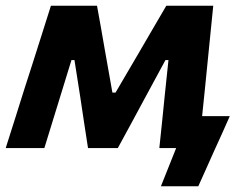

<svg xmlns="http://www.w3.org/2000/svg" viewBox="-41 -519 860 673"><path d="M-21 0Q-3.5 -54.5 13 -107Q30 -160 46.5 -213.5L68 -280Q85 -334.5 103 -390Q120.5 -445 137.5 -499H299Q306 -460 313 -421.5Q319.5 -383 326.5 -344L353 -194.5H364L451 -343Q474 -383 497 -422Q520 -461 542 -499H706.5Q701 -446 695.5 -389.5Q690 -333 684.5 -279.5L677.5 -209.5Q672.5 -162.5 667.5 -112H764.5Q750.5 -81 736.5 -49Q722 -17 708 13.5Q694.5 43.5 681 74Q667.5 104.5 654 134H523L576.5 0H517.5Q522.5 -47 527.5 -95.5Q532.5 -144 537 -189.5L549.5 -308.5H539L470 -181Q445.5 -136 421.5 -91Q397 -46 372 0H267.5Q260.5 -45 253.5 -91Q246.5 -137 240 -181L220 -308.5H209.5L173.5 -191.5Q158.5 -143 143.8 -95.2Q129 -47.5 114.5 0Z"/></svg>

Font: Heraclito
Style: Bold Italic
Weight: 700
Italic angle: -12°
Designer: Kostas Bartsokas (font) & Cristiano Sobral (main changes)
Foundry: Kostas Bartsokas (font) & Cristiano Sobral (main changes)
Version: Version 1.00;July 8, 2020;FontCreator 13.0.0.2655 64-bit